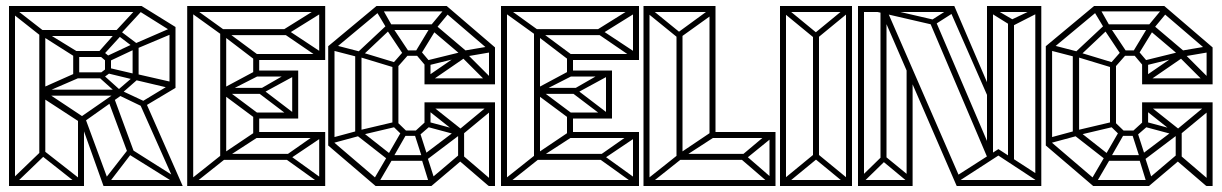

<svg xmlns="http://www.w3.org/2000/svg" viewBox="-20 -620 4072 640"><path d="M10 0V-20H260V0ZM10 0V-600H30V0ZM240 0V-228H260V0ZM14 -600H34ZM23 0 10 -13 115 -114 128 -101ZM247 0 119 -101 131 -114 260 -13ZM111 -99V-515H131V-99ZM325 0 244 -227 262 -232 345 -7ZM326 0V-20H572V0ZM568 0 446 -274 466 -279 589 0ZM545 -327V-530H565V-327ZM461 -265 451 -280 555 -343 565 -327ZM377 -301 367 -315 432 -371 443 -359ZM115 -301V-321H384V-301ZM14 -600H452V-580H14ZM111 -520H373V-500H111ZM436 -458 428 -474 550 -527 557 -509ZM382 -507 366 -517 441 -598 454 -585ZM557 -512 439 -586 452 -600 565 -530ZM431 -458 365 -508 374 -522 439 -473ZM409 -101 341 -284 361 -292 428 -110ZM322 -434 308 -446 369 -515 384 -502ZM246 -213 117 -297 130 -315 261 -228ZM257 -212 246 -228 376 -318 387 -304ZM424 -355 428 -375 555 -346 551 -325ZM377 -302 385 -318 464 -281 456 -264ZM224 -450H322V-430H224ZM244 -450V-359H224V-450ZM114 -504 122 -519 241 -446 229 -431ZM224 -379H322V-359H224ZM442 -473V-361H422V-473ZM350 -428V-382H330V-428ZM124 -309 116 -325 235 -378 242 -360ZM310 -373 335 -392 348 -378 322 -359ZM310 -436 322 -450 348 -429 330 -419ZM410 -126 424 -116 342 -9 325 -17ZM561 -11 412 -104 425 -118 572 -25ZM306 -366 318 -376 387 -314 376 -303ZM338 -413 332 -431 430 -477 440 -461ZM342 -394 436 -372 428 -354 333 -377ZM120 -497 20 -576 34 -588 133 -511Z M617 0 604 -13 716 -102 729 -89ZM604 0V-600H624V0ZM714 -97V-521H734V-97ZM834 -223 721 -307 736 -320 847 -237ZM834 -225V-245H964V-225ZM735 -313 720 -324 834 -385 847 -370ZM716 -506 609 -583 622 -596 729 -519ZM734 -307V-327H854V-307ZM834 -365V-385H964V-365ZM954 -225 834 -316 849 -327 967 -237ZM851 -307 834 -316 954 -385 967 -370ZM954 -225V-385H974V-225ZM824 -160V-245H844V-160ZM614 0V-20H1054V0ZM735 -95 720 -106 830 -180 843 -165ZM720 -87V-107H944V-87ZM830 -160V-180H1054V-160ZM1044 -10 924 -96 939 -107 1057 -22ZM941 -87 924 -96 1044 -180 1057 -165ZM1044 0V-180H1064V0ZM614 -600H1054V-580H614ZM735 -515 843 -435 830 -420 720 -504ZM720 -523H944V-503H720ZM824 -440H1054V-420H824ZM1040 -593 1057 -580 938 -506 923 -520ZM939 -520 1057 -442 1044 -427 921 -511ZM1044 -600H1064V-420H1044ZM824 -365V-440H844V-365Z M1610 -462H1630V-339H1610ZM1630 -339H1610ZM1456 -585 1469 -600 1630 -462 1617 -447ZM1630 -462 1617 -447ZM1395 -339V-359H1620V-339ZM1514 -435 1528 -449 1616 -361 1602 -347ZM1620 -467 1623 -447 1512 -428 1508 -448ZM1523 -447 1536 -432 1408 -344 1395 -359ZM1232 0 1074 -135 1089 -149 1247 -14ZM1093 -144 1087 -161 1172 -184 1178 -167ZM1240 -7 1223 -17 1275 -106 1292 -96ZM1232 0V-20H1418V0ZM1278 -84 1164 -173 1179 -187 1292 -98ZM1074 -135V-466H1095V-135ZM1180 -169 1174 -185 1297 -214 1303 -198ZM1278 -84V-103H1398V-84ZM1288 -91 1272 -102 1321 -187 1336 -175ZM1410 -10 1385 -91 1404 -98 1430 -17ZM1164 -173V-438H1185V-173ZM1389 -88 1362 -172 1378 -184 1405 -100ZM1173 -430 1088 -452 1095 -470 1180 -448ZM1089 -452 1074 -466 1235 -600 1250 -586ZM1178 -425 1164 -438 1272 -539 1285 -526ZM1325 -437 1269 -521 1286 -533 1342 -449ZM1269 -525 1233 -585 1254 -592 1288 -532ZM1272 -520V-539H1429V-520ZM1235 -582V-600H1469V-582ZM1297 -394 1175 -431 1181 -447 1303 -410ZM1288 -207V-407H1308V-207ZM1319 -167V-185H1375V-167ZM1324 -434V-452H1381V-434ZM1377 -168 1363 -182 1398 -214 1415 -201ZM1395 -203V-279H1415V-201ZM1400 -399 1367 -438 1381 -452 1414 -413ZM1519 -435 1414 -524 1429 -539 1534 -450ZM1378 -431 1362 -443 1418 -536 1435 -524ZM1432 -523 1415 -534 1464 -593 1480 -581ZM1398 -84 1384 -98 1511 -194 1525 -180ZM1395 -342V-411H1415V-342ZM1395 -258V-279H1630V-258ZM1418 0 1405 -15 1510 -104 1523 -89ZM1610 -268H1630V0H1610ZM1510 -85 1525 -100 1623 -16 1609 0ZM1319 -171 1287 -202 1301 -216 1333 -185ZM1302 -393 1288 -407 1325 -449 1339 -435ZM1527 -176 1513 -190 1606 -267 1620 -253ZM1507 -89V-188H1527V-89ZM1503 -176 1406 -253 1420 -267 1517 -190ZM1403 -401 1397 -417 1519 -447 1525 -431ZM1505 -170 1397 -199 1411 -213 1519 -184Z M1663 0 1650 -13 1762 -102 1775 -89ZM1650 0V-600H1670V0ZM1760 -97V-521H1780V-97ZM1880 -223 1767 -307 1782 -320 1893 -237ZM1880 -225V-245H2010V-225ZM1781 -313 1766 -324 1880 -385 1893 -370ZM1762 -506 1655 -583 1668 -596 1775 -519ZM1780 -307V-327H1900V-307ZM1880 -365V-385H2010V-365ZM2000 -225 1880 -316 1895 -327 2013 -237ZM1897 -307 1880 -316 2000 -385 2013 -370ZM2000 -225V-385H2020V-225ZM1870 -160V-245H1890V-160ZM1660 0V-20H2100V0ZM1781 -95 1766 -106 1876 -180 1889 -165ZM1766 -87V-107H1990V-87ZM1876 -160V-180H2100V-160ZM2090 -10 1970 -96 1985 -107 2103 -22ZM1987 -87 1970 -96 2090 -180 2103 -165ZM2090 0V-180H2110V0ZM1660 -600H2100V-580H1660ZM1781 -515 1889 -435 1876 -420 1766 -504ZM1766 -523H1990V-503H1766ZM1870 -440H2100V-420H1870ZM2086 -593 2103 -580 1984 -506 1969 -520ZM1985 -520 2103 -442 2090 -427 1967 -511ZM2090 -600H2110V-420H2090ZM1870 -365V-440H1890V-365Z M2138 0 2125 -13 2237 -102 2250 -89ZM2125 0V-600H2145V0ZM2235 -97V-511H2255V-97ZM2237 -496 2125 -587 2138 -600 2250 -509ZM2345 -160V-588H2365V-160ZM2135 0V-20H2558V0ZM2256 -95 2241 -106 2351 -180 2364 -165ZM2241 -87V-107H2465V-87ZM2351 -160V-180H2555V-160ZM2544 -9 2444 -95 2460 -107 2558 -22ZM2462 -87 2445 -96 2545 -180 2558 -165ZM2545 0V-180H2565V0ZM2135 -600H2365V-580H2135ZM2351 -593 2362 -577 2249 -496 2236 -509Z M2580 0V-20H2820V0ZM2593 0 2580 -13 2692 -105 2705 -92ZM2807 0 2695 -92 2708 -105 2820 -13ZM2580 0V-600H2600V0ZM2690 -90V-510H2710V-90ZM2800 0V-600H2820V0ZM2692 -495 2580 -587 2593 -600 2705 -508ZM2585 -580V-600H2820V-580ZM2707 -495 2694 -508 2806 -600 2819 -587Z M2840 0V-600H2860V0ZM3002 0V-399L3022 -367V0ZM3431 0V-600H3451V0ZM3340 -92V-549H3360V-77ZM3435 -18 3298 -108 3308 -123 3445 -34ZM3182 -20 3172 -36 3308 -123 3318 -108ZM2854 -9 2841 -22 2924 -103 2937 -90ZM3009 -11 2916 -88 2927 -102 3021 -25ZM3170 0V-20H3449V0ZM3169 0 2917 -581 2935 -589 3188 -8ZM2841 0V-20H3022V0ZM2840 -580V-600H3161V-580ZM3096 -538 3085 -553 3154 -597 3165 -582ZM3280 -281 3143 -593 3161 -600 3282 -318ZM3270 -85V-600H3290V-94ZM2915 -83V-582H2935V-83ZM3270 -580V-600H3451V-580ZM3350 -531 3340 -549 3439 -596 3448 -581ZM3272 -93 3078 -549 3096 -557 3291 -101ZM3087 -538 2888 -584 2899 -599 3098 -553ZM3356 -531 3271 -584 3280 -599 3366 -549Z M4002 -462H4022V-339H4002ZM4022 -339H4002ZM3848 -585 3861 -600 4022 -462 4009 -447ZM4022 -462 4009 -447ZM3787 -339V-359H4012V-339ZM3906 -435 3920 -449 4008 -361 3994 -347ZM4012 -467 4015 -447 3904 -428 3900 -448ZM3915 -447 3928 -432 3800 -344 3787 -359ZM3624 0 3466 -135 3481 -149 3639 -14ZM3485 -144 3479 -161 3564 -184 3570 -167ZM3632 -7 3615 -17 3667 -106 3684 -96ZM3624 0V-20H3810V0ZM3670 -84 3556 -173 3571 -187 3684 -98ZM3466 -135V-466H3487V-135ZM3572 -169 3566 -185 3689 -214 3695 -198ZM3670 -84V-103H3790V-84ZM3680 -91 3664 -102 3713 -187 3728 -175ZM3802 -10 3777 -91 3796 -98 3822 -17ZM3556 -173V-438H3577V-173ZM3781 -88 3754 -172 3770 -184 3797 -100ZM3565 -430 3480 -452 3487 -470 3572 -448ZM3481 -452 3466 -466 3627 -600 3642 -586ZM3570 -425 3556 -438 3664 -539 3677 -526ZM3717 -437 3661 -521 3678 -533 3734 -449ZM3661 -525 3625 -585 3646 -592 3680 -532ZM3664 -520V-539H3821V-520ZM3627 -582V-600H3861V-582ZM3689 -394 3567 -431 3573 -447 3695 -410ZM3680 -207V-407H3700V-207ZM3711 -167V-185H3767V-167ZM3716 -434V-452H3773V-434ZM3769 -168 3755 -182 3790 -214 3807 -201ZM3787 -203V-279H3807V-201ZM3792 -399 3759 -438 3773 -452 3806 -413ZM3911 -435 3806 -524 3821 -539 3926 -450ZM3770 -431 3754 -443 3810 -536 3827 -524ZM3824 -523 3807 -534 3856 -593 3872 -581ZM3790 -84 3776 -98 3903 -194 3917 -180ZM3787 -342V-411H3807V-342ZM3787 -258V-279H4022V-258ZM3810 0 3797 -15 3902 -104 3915 -89ZM4002 -268H4022V0H4002ZM3902 -85 3917 -100 4015 -16 4001 0ZM3711 -171 3679 -202 3693 -216 3725 -185ZM3694 -393 3680 -407 3717 -449 3731 -435ZM3919 -176 3905 -190 3998 -267 4012 -253ZM3899 -89V-188H3919V-89ZM3895 -176 3798 -253 3812 -267 3909 -190ZM3795 -401 3789 -417 3911 -447 3917 -431ZM3897 -170 3789 -199 3803 -213 3911 -184Z"/></svg>

Font: Octagon Variable
Style: Regular
Weight: 400
Designer: Alexander Royter, Emma Schmalisch, Felix Willnauer, Friederike Temme, Greta Wachholz, Jason Tsiakas, Julia Baskal, Julia
Foundry: Type Design @ HAW Hamburg
Version: Version 1.000